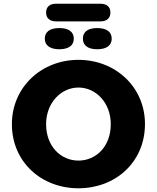

<svg xmlns="http://www.w3.org/2000/svg" viewBox="-20 -1002 844 1033"><path d="M402 11C602 11 760 -130 760 -335C760 -533 602 -680 402 -680C202 -680 44 -532 44 -334C44 -131 202 11 402 11ZM402 -138C308 -138 228 -214 228 -334C228 -448 308 -531 402 -531C497 -531 576 -448 576 -334C576 -214 497 -138 402 -138ZM282 -887H520C555 -887 574 -905 574 -934C574 -965 555 -982 520 -982H282C247 -982 228 -965 228 -934C228 -905 247 -887 282 -887ZM299 -737C350 -737 377 -758 377 -794C377 -831 349 -851 299 -851C249 -851 221 -831 221 -794C221 -758 249 -737 299 -737ZM503 -737C554 -737 581 -758 581 -794C581 -831 553 -851 503 -851C453 -851 426 -831 426 -794C426 -758 453 -737 503 -737Z"/></svg>

Font: SN Pro Heavy
Style: Regular
Weight: 800
Designer: Tobias Whetton
Foundry: Supernotes
Version: Version 1.001;Glyphs 3.2 (3249)